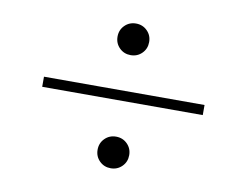

<svg xmlns="http://www.w3.org/2000/svg" viewBox="-75 -815 1150 895"><g transform="rotate(10 500.0 -367.5)"><path d="M425.2 -635.7Q425.2 -667.4 446.8 -688.9Q468.4 -710.5 500 -710.5Q531.6 -710.5 553.2 -688.9Q574.8 -667.4 574.8 -635.7Q574.8 -604.1 553.2 -582.5Q531.6 -560.9 500 -560.9Q468.4 -560.9 446.8 -582.5Q425.2 -604.1 425.2 -635.7ZM880 -344.1H120V-391.9H880ZM425.2 -100.3Q425.2 -131.9 446.8 -153.5Q468.4 -175.1 500 -175.1Q531.6 -175.1 553.2 -153.5Q574.8 -131.9 574.8 -100.3Q574.8 -68.6 553.2 -47.1Q531.6 -25.5 500 -25.5Q468.4 -25.5 446.8 -47.1Q425.2 -68.6 425.2 -100.3Z"/></g></svg>

Font: Noto Serif KR ExtraLight
Style: Regular
Weight: 200
Designer: Ryoko NISHIZUKA 西塚涼子 (kana & ideographs); Frank Grießhammer (Latin, Greek & Cyrillic); Wenlong ZHANG 张文龙 (bopomofo); San
Foundry: Adobe
Version: Version 2.002-H1;hotconv 1.1.0;makeotfexe 2.6.0